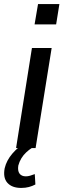

<svg xmlns="http://www.w3.org/2000/svg" viewBox="-51 -728 312 944"><path d="M28 0 106 -492H203L124 0ZM119 -608 136 -708H241L225 -608ZM53 196Q8 196 -14.5 171Q-37 146 -28 99Q-19 61 9.5 27.5Q38 -6 82 -33L105 0Q92 8 78 21Q64 34 54 50.5Q44 67 39 86Q35 112 45 125.5Q55 139 76 139Q86 139 96.5 136Q107 133 120 128L123 179Q108 187 91 191.5Q74 196 53 196Z"/></svg>

Font: Nunito Sans 10pt Condensed SemiBold
Style: Italic
Weight: 600
Width: 3
Italic angle: -9°
Designer: Vernon Adams
Foundry: Vernon Adams
Version: Version 3.101;gftools[0.9.27]